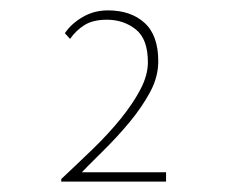

<svg xmlns="http://www.w3.org/2000/svg" viewBox="-20 -720 437 370"><path d="M105 -656Q117 -674 139 -687Q161 -700 188 -700Q232 -700 258.5 -676Q285 -652 285 -602Q285 -572 269.5 -543Q254 -514 230 -485Q206 -456 178 -428.5Q150 -401 124 -374L119 -388H300V-370H98V-375Q129 -404 159 -433Q189 -462 212.5 -491Q236 -520 250.5 -547.5Q265 -575 265 -600Q265 -645 241.5 -663.5Q218 -682 186 -682Q159 -682 142.5 -671.5Q126 -661 115 -645Z"/></svg>

Font: Josefin Sans Thin Thin
Style: Regular
Weight: 250
Version: Version 2.001